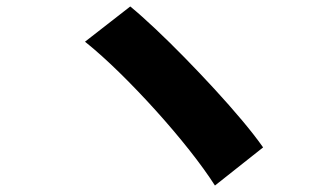

<svg xmlns="http://www.w3.org/2000/svg" viewBox="-20 -641 1040 594"><path d="M383 -621Q417 -593 460.5 -552Q504 -511 551 -463Q598 -415 644 -365Q690 -315 729 -268.5Q768 -222 794 -185L645 -67Q613 -117 565.5 -177Q518 -237 462.5 -298.5Q407 -360 350.5 -415.5Q294 -471 243 -512Z"/></svg>

Font: Source Han Sans CN Heavy
Style: Regular
Weight: 900
Designer: Ryoko NISHIZUKA 西塚涼子 (kana, bopomofo & ideographs); Paul D. Hunt (Latin, Greek & Cyrillic); Sandoll Communications 산돌커뮤니
Foundry: Adobe
Version: Version 2.000;hotconv 1.0.107;makeotfexe 2.5.65593